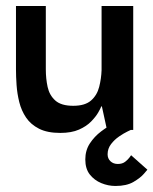

<svg xmlns="http://www.w3.org/2000/svg" viewBox="-20 -431 509 637"><path d="M180 10Q137 10 109.5 -4Q82 -18 66.5 -41Q51 -64 44 -92Q37 -120 35 -148.5Q33 -177 33 -201V-411H132V-201Q132 -170 138 -142.5Q144 -115 163.5 -97.5Q183 -80 223 -80Q262 -80 282 -97.5Q302 -115 309 -142.5Q316 -170 317 -198V-411H422V0H335L318 -78H316Q314 -72 306 -58Q298 -44 282.5 -28Q267 -12 242 -1Q217 10 180 10ZM363 186Q339 186 316 176.5Q293 167 278 148Q263 129 263 98Q263 68 278 45Q293 22 315.5 5Q338 -12 360.5 -23.5Q383 -35 398.5 -40.5Q414 -46 414 -46V0Q414 0 402.5 5.5Q391 11 375.5 21.5Q360 32 348.5 47Q337 62 337 81Q337 95 346.5 104Q356 113 371 113Q386 113 395.5 105.5Q405 98 410 91Q415 84 415 84L469 132Q469 132 457.5 145.5Q446 159 423 172.5Q400 186 363 186Z"/></svg>

Font: Darker Grotesque
Style: Bold
Weight: 700
Designer: Gabriel Lam
Foundry: TypeRant
Version: Version 1.000;gftools[0.9.28]